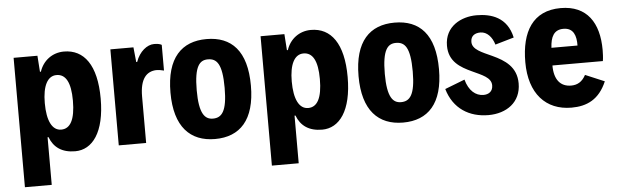

<svg xmlns="http://www.w3.org/2000/svg" viewBox="-46 -683 3288 1020"><g transform="rotate(-5 1598.0 -172.5)"><path d="M50 178H193V-76H198C219 -20 263 11 333 11C425 11 492 -76 492 -256C492 -435 426 -522 319 -522C257 -522 207 -484 188 -426H183L177 -512H50ZM269 -110C221 -110 194 -163 194 -258C194 -350 221 -401 269 -401C317 -401 344 -357 344 -258C344 -156 317 -110 269 -110Z M566 0H712V-248C712 -342 747 -379 799 -381C811 -381 825 -379 840 -375V-512C830 -518 817 -520 799 -520C763 -520 721 -488 702 -433H697L689 -512H566Z M1079 11C1212 11 1293 -72 1293 -255C1293 -441 1212 -522 1079 -522C947 -522 864 -441 864 -255C864 -72 947 11 1079 11ZM1077 -98C1034 -98 1004 -130 1004 -255C1004 -385 1034 -414 1077 -414C1124 -414 1153 -385 1153 -255C1153 -130 1124 -98 1077 -98Z M1367 178H1510V-76H1515C1536 -20 1580 11 1650 11C1742 11 1809 -76 1809 -256C1809 -435 1743 -522 1636 -522C1574 -522 1524 -484 1505 -426H1500L1494 -512H1367ZM1586 -110C1538 -110 1511 -163 1511 -258C1511 -350 1538 -401 1586 -401C1634 -401 1661 -357 1661 -258C1661 -156 1634 -110 1586 -110Z M2082 11C2215 11 2296 -72 2296 -255C2296 -441 2215 -522 2082 -522C1950 -522 1867 -441 1867 -255C1867 -72 1950 11 2082 11ZM2080 -98C2037 -98 2007 -130 2007 -255C2007 -385 2037 -414 2080 -414C2127 -414 2156 -385 2156 -255C2156 -130 2127 -98 2080 -98Z M2537 11C2633 11 2711 -42 2711 -143C2711 -231 2650 -270 2585 -300C2531 -325 2480 -343 2480 -384C2480 -417 2503 -430 2532 -430C2567 -430 2594 -400 2606 -359L2706 -388C2682 -498 2597 -523 2519 -523C2438 -523 2349 -479 2349 -375C2349 -290 2410 -256 2468 -229C2521 -204 2570 -187 2570 -145C2570 -112 2547 -98 2520 -98C2478 -98 2442 -128 2426 -188L2320 -147C2351 -40 2435 11 2537 11Z M2988 -107C2932 -107 2898 -145 2898 -222H3167C3170 -238 3171 -266 3171 -281C3171 -426 3108 -522 2968 -522C2819 -522 2756 -414 2756 -252C2756 -84 2843 10 2980 10C3062 10 3128 -20 3168 -114L3066 -157C3047 -121 3021 -107 2988 -107ZM2973 -411C3027 -411 3041 -368 3040 -316H2901C2904 -374 2922 -411 2973 -411Z"/></g></svg>

Font: Decalotype
Style: Bold
Weight: 700
Designer: Alfredo Marco Pradil
Foundry: Alfredo Marco Pradil
Version: Version 1.0